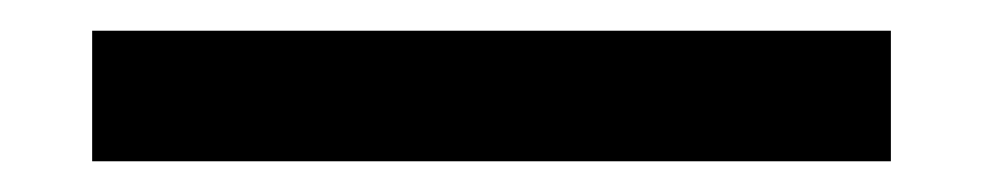

<svg xmlns="http://www.w3.org/2000/svg" viewBox="-20 30 640 125"><path d="M560 135H40V50H560Z"/></svg>

Font: Kode Mono Medium
Style: Regular
Weight: 500
Monospace: yes
Designer: Isa Ozler
Foundry: Kadena LLC
Version: Version 1.206;gftools[0.9.28]